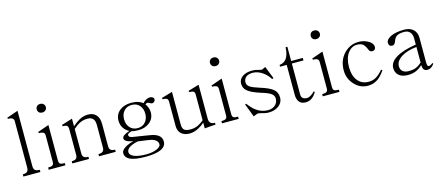

<svg xmlns="http://www.w3.org/2000/svg" viewBox="-56 -1372 4953 2150"><g transform="rotate(-15 2421.0 -297.0)"><path d="M47.9 1H245.1V-24.4Q207 -24.4 190.4 -39.1Q174.8 -53.7 174.8 -85.9V-727.5L43.9 -681.6L47.9 -668Q85 -668 100.6 -656.2Q115.2 -645.5 115.2 -621.1V-85.9Q115.2 -53.7 99.6 -39.1Q84 -24.4 47.9 -24.4Z M439.5 -736.3Q413.1 -736.3 399.4 -720.7Q386.7 -707 386.7 -685.5Q386.7 -666 399.4 -652.3Q413.1 -636.7 439.5 -636.7Q463.9 -636.7 478.5 -652.3Q492.2 -666 492.2 -685.5Q492.2 -707 478.5 -720.7Q463.9 -736.3 439.5 -736.3ZM341.8 1V-24.4Q377.9 -24.4 392.6 -34.2Q408.2 -43.9 408.2 -73.2V-378.9Q408.2 -401.4 395.5 -412.1Q379.9 -423.8 340.8 -423.8L337.9 -438.5L467.8 -484.4V-73.2Q467.8 -43.9 481.4 -34.2Q495.1 -24.4 535.2 -24.4V1Z M615.2 1H808.6V-24.4Q772.5 -24.4 756.8 -38.1Q741.2 -50.8 741.2 -83V-365.2Q783.2 -402.3 817.4 -418.9Q859.4 -439.5 906.2 -439.5Q953.1 -439.5 973.6 -413.1Q992.2 -390.6 992.2 -343.8V-83Q992.2 -50.8 976.6 -38.1Q960.9 -24.4 924.8 -24.4V1H1118.2V-24.4Q1082 -24.4 1067.4 -38.1Q1051.8 -50.8 1051.8 -83V-340.8Q1051.8 -408.2 1018.6 -445.3Q985.4 -482.4 924.8 -482.4Q872.1 -482.4 822.3 -455.1Q793 -439.5 746.1 -400.4L741.2 -395.5V-484.4L615.2 -445.3L618.2 -429.7Q656.2 -429.7 668.9 -418.9Q681.6 -408.2 681.6 -376V-83Q681.6 -50.8 667 -38.1Q652.3 -24.4 615.2 -24.4Z M1426.8 -484.4Q1343.8 -484.4 1293 -443.4Q1238.3 -400.4 1238.3 -326.2Q1238.3 -279.3 1262.7 -241.2Q1286.1 -205.1 1327.1 -185.5Q1290 -172.9 1271.5 -162.1Q1239.3 -143.6 1239.3 -123Q1239.3 -102.5 1260.7 -88.9Q1285.2 -73.2 1339.8 -62.5Q1286.1 -50.8 1245.1 -26.4Q1195.3 3.9 1195.3 37.1Q1195.3 87.9 1249 114.3Q1306.6 141.6 1426.8 141.6Q1538.1 141.6 1598.6 117.2Q1668.9 88.9 1668.9 28.3Q1668.9 -18.6 1631.8 -45.9Q1599.6 -69.3 1541 -79.1L1451.2 -93.8L1339.8 -111.3Q1315.4 -116.2 1306.6 -127Q1299.8 -133.8 1300.8 -145.5Q1300.8 -154.3 1315.4 -163.1Q1329.1 -170.9 1351.6 -175.8Q1372.1 -169.9 1389.6 -168.9Q1401.4 -167 1426.8 -167Q1505.9 -167 1557.6 -209Q1612.3 -252.9 1612.3 -325.2Q1612.3 -352.5 1602.5 -378.9Q1592.8 -404.3 1577.1 -425.8Q1592.8 -438.5 1605.5 -437.5Q1613.3 -436.5 1627.9 -427.7Q1635.7 -423.8 1639.6 -421.9Q1647.5 -418 1655.3 -418Q1669.9 -418 1679.7 -429.7Q1690.4 -440.4 1690.4 -456.1Q1690.4 -470.7 1674.8 -480.5Q1661.1 -489.3 1644.5 -489.3Q1624 -489.3 1601.6 -477.5Q1579.1 -465.8 1559.6 -444.3Q1540 -461.9 1510.7 -471.7Q1473.6 -484.4 1426.8 -484.4ZM1443.4 117.2Q1351.6 117.2 1300.8 95.7Q1253.9 75.2 1253.9 42Q1253.9 13.7 1283.2 -7.8Q1316.4 -33.2 1386.7 -47.9Q1416 -44.9 1446.3 -40Q1463.9 -38.1 1493.2 -33.2L1516.6 -29.3Q1564.5 -22.5 1589.8 -1Q1613.3 18.6 1613.3 45.9Q1613.3 75.2 1564.5 95.7Q1515.6 117.2 1443.4 117.2ZM1426.8 -460Q1486.3 -460 1519.5 -418Q1548.8 -381.8 1548.8 -326.2Q1548.8 -271.5 1519.5 -234.4Q1486.3 -191.4 1426.8 -191.4Q1365.2 -191.4 1332 -234.4Q1302.7 -270.5 1302.7 -326.2Q1302.7 -381.8 1332 -418Q1365.2 -460 1426.8 -460Z M1774.4 -447.3 1778.3 -431.6Q1813.5 -431.6 1827.1 -421.9Q1840.8 -411.1 1840.8 -384.8V-105.5Q1840.8 -46.9 1876 -14.6Q1911.1 17.6 1973.6 17.6Q2025.4 17.6 2079.1 -11.7Q2118.2 -32.2 2149.4 -61.5V5.9Q2187.5 2 2210.9 0Q2237.3 -2 2276.4 -3.9V-25.4Q2241.2 -25.4 2224.6 -42Q2209 -57.6 2209 -89.8V-484.4L2083 -447.3L2086.9 -431.6Q2122.1 -431.6 2136.7 -421.9Q2149.4 -412.1 2149.4 -387.7V-87.9Q2115.2 -59.6 2085 -44.9Q2043 -24.4 1994.1 -24.4Q1941.4 -24.4 1920.9 -43Q1900.4 -61.5 1900.4 -105.5V-484.4Z M2448.2 -736.3Q2421.9 -736.3 2408.2 -720.7Q2395.5 -707 2395.5 -685.5Q2395.5 -666 2408.2 -652.3Q2421.9 -636.7 2448.2 -636.7Q2472.7 -636.7 2487.3 -652.3Q2501 -666 2501 -685.5Q2501 -707 2487.3 -720.7Q2472.7 -736.3 2448.2 -736.3ZM2350.6 1V-24.4Q2386.7 -24.4 2401.4 -34.2Q2417 -43.9 2417 -73.2V-378.9Q2417 -401.4 2404.3 -412.1Q2388.7 -423.8 2349.6 -423.8L2346.7 -438.5L2476.6 -484.4V-73.2Q2476.6 -43.9 2490.2 -34.2Q2503.9 -24.4 2543.9 -24.4V1Z M2668 -141.6 2655.3 -135.7 2713.9 17.6 2754.9 1Q2765.6 -2.9 2779.3 -1Q2788.1 1 2808.6 5.9Q2830.1 12.7 2843.8 14.6Q2865.2 19.5 2887.7 19.5Q2955.1 19.5 3001 -12.7Q3053.7 -49.8 3053.7 -112.3Q3053.7 -171.9 3009.8 -208Q2967.8 -242.2 2863.3 -274.4Q2786.1 -298.8 2758.8 -316.4Q2722.7 -338.9 2722.7 -372.1Q2722.7 -413.1 2751 -435.5Q2779.3 -457 2827.1 -457Q2890.6 -457 2952.1 -410.2Q2998 -374 3021.5 -332L3038.1 -339.8L2981.4 -483.4L2944.3 -465.8Q2937.5 -462.9 2927.7 -464.8Q2920.9 -465.8 2905.3 -469.7Q2884.8 -475.6 2872.1 -478.5Q2849.6 -482.4 2827.1 -482.4Q2756.8 -482.4 2712.9 -451.2Q2671.9 -419.9 2671.9 -372.1Q2671.9 -320.3 2709 -288.1Q2751 -251 2863.3 -215.8Q2941.4 -192.4 2972.7 -169.9Q3003.9 -147.5 3003.9 -112.3Q3003.9 -64.5 2970.7 -36.1Q2938.5 -7.8 2887.7 -7.8Q2813.5 -7.8 2752.9 -52.7Q2711.9 -82 2668 -141.6Z M3142.6 -443.4H3219.7V-96.7Q3219.7 -40 3247.1 -9.8Q3273.4 17.6 3319.3 16.6Q3356.4 16.6 3387.7 -3.9Q3420.9 -26.4 3445.3 -70.3L3433.6 -78.1Q3412.1 -54.7 3390.6 -42Q3366.2 -26.4 3344.7 -26.4Q3312.5 -26.4 3295.9 -41Q3279.3 -55.7 3279.3 -83V-443.4H3414.1V-472.7H3279.3V-637.7H3258.8Q3254.9 -552.7 3224.6 -509.8Q3195.3 -468.8 3142.6 -463.9Z M3616.2 -736.3Q3589.8 -736.3 3576.2 -720.7Q3563.5 -707 3563.5 -685.5Q3563.5 -666 3576.2 -652.3Q3589.8 -636.7 3616.2 -636.7Q3640.6 -636.7 3655.3 -652.3Q3668.9 -666 3668.9 -685.5Q3668.9 -707 3655.3 -720.7Q3640.6 -736.3 3616.2 -736.3ZM3518.6 1V-24.4Q3554.7 -24.4 3569.3 -34.2Q3585 -43.9 3585 -73.2V-378.9Q3585 -401.4 3572.3 -412.1Q3556.6 -423.8 3517.6 -423.8L3514.6 -438.5L3644.5 -484.4V-73.2Q3644.5 -43.9 3658.2 -34.2Q3671.9 -24.4 3711.9 -24.4V1Z M4240.2 -109.4 4225.6 -117.2Q4180.7 -64.5 4140.6 -43Q4105.5 -23.4 4058.6 -23.4Q3976.6 -23.4 3930.7 -84Q3886.7 -141.6 3886.7 -238.3Q3886.7 -339.8 3931.6 -401.4Q3974.6 -458 4037.1 -458Q4077.1 -458 4100.6 -442.4Q4119.1 -429.7 4135.7 -398.4L4142.6 -382.8Q4150.4 -363.3 4156.2 -356.4Q4167 -343.8 4186.5 -343.8Q4211.9 -343.8 4221.7 -365.2Q4231.4 -385.7 4217.8 -413.1Q4204.1 -441.4 4161.1 -461.9Q4115.2 -484.4 4062.5 -484.4Q3963.9 -484.4 3893.6 -412.1Q3820.3 -335.9 3820.3 -218.8Q3820.3 -122.1 3884.8 -52.7Q3949.2 17.6 4040 17.6Q4108.4 17.6 4161.1 -21.5Q4200.2 -50.8 4240.2 -109.4Z M4808.6 -31.2 4799.8 -42Q4786.1 -29.3 4773.4 -23.4Q4764.6 -19.5 4753.9 -19.5Q4742.2 -19.5 4738.3 -35.2Q4734.4 -48.8 4734.4 -73.2V-350.6Q4734.4 -415 4694.3 -450.2Q4656.2 -484.4 4590.8 -484.4Q4495.1 -484.4 4434.6 -456.1Q4377.9 -427.7 4377.9 -388.7Q4377.9 -368.2 4387.7 -357.4Q4397.5 -345.7 4417 -345.7Q4434.6 -345.7 4446.3 -359.4Q4454.1 -369.1 4460.9 -387.7Q4474.6 -427.7 4501 -443.4Q4529.3 -460 4585.9 -460Q4628.9 -460 4652.3 -432.6Q4674.8 -407.2 4674.8 -360.4V-289.1Q4520.5 -265.6 4440.4 -215.8Q4362.3 -168 4362.3 -99.6Q4362.3 -47.9 4396.5 -16.6Q4433.6 17.6 4503.9 17.6Q4559.6 17.6 4603.5 -2Q4638.7 -18.6 4674.8 -50.8Q4674.8 -20.5 4684.6 -3.9Q4697.3 17.6 4728.5 17.6Q4754.9 17.6 4775.4 2.9Q4790 -6.8 4808.6 -31.2ZM4674.8 -261.7V-81.1Q4640.6 -49.8 4609.4 -37.1Q4575.2 -22.5 4523.4 -22.5Q4477.5 -22.5 4452.1 -44.9Q4428.7 -66.4 4428.7 -101.6Q4428.7 -166 4501 -210Q4568.4 -251 4674.8 -261.7Z"/></g></svg>

Font: Batang
Style: Regular
Weight: 400
Version: Version 2.21